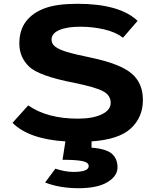

<svg xmlns="http://www.w3.org/2000/svg" viewBox="-20 -731 833 1013"><path d="M46 -83 129 -175Q229 -105 391 -105Q469 -105 516.5 -127.5Q564 -150 564 -189Q564 -228 524 -249.5Q484 -271 376 -293Q184 -330 133 -380Q82 -430 82 -500.5Q82 -571 116.5 -617Q151 -663 215 -687Q279 -711 388 -711Q611 -711 706 -621L629 -532Q592 -561 531.5 -575.5Q471 -590 402.5 -590Q334 -590 293 -572.5Q252 -555 252 -522Q252 -500 271 -485Q290 -470 333 -457Q376 -444 464 -426Q614 -394 674 -343.5Q734 -293 734 -203Q734 -113 671 -54Q608 5 463 15V48Q540 54 570 80Q600 106 600 152Q600 198 547 230Q494 262 394 262Q296 262 218 232L272 159Q324 176 368 176Q448 176 448 145Q448 126 415 119Q382 112 310 112L325 15Q132 3 46 -83Z"/></svg>

Font: Fix15 Mono
Style: Bold
Weight: 700
Designer: Carrois Corporate & Edenspiekermann AG
Foundry: Carrois Corporate GbR & Edenspiekermann AG
Version: Version 3.206